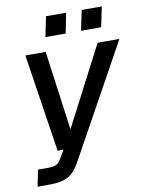

<svg xmlns="http://www.w3.org/2000/svg" viewBox="-94 -780 762 997"><g transform="rotate(-10 287.0 -282.0)"><path d="M22 150 40 63H94Q120 63 135 56.5Q150 50 162 28L188 -16H157L78 -532H185L242 -114L459 -532H574L245 63Q218 112 184 131Q150 150 87 150ZM197 -608 219 -714H325L304 -608ZM385 -608 407 -714H513L491 -608Z"/></g></svg>

Font: Geist Medium
Style: Italic
Weight: 500
Italic angle: -12°
Designer: Basement.studio, Andrés Briganti, Mateo Zaragoza
Foundry: Basement.studio, Vercel, Andrés Briganti, Guido Ferreyra, Mateo Zaragoza
Version: Version 1.500; ttfautohint (v1.8.4.7-5d5b)